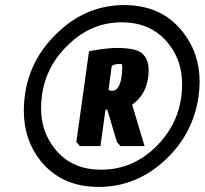

<svg xmlns="http://www.w3.org/2000/svg" viewBox="-20 -721 807 757"><path d="M566 -445Q566 -355 501 -308L550 -145H455L441 -161L403 -289H396L376 -145H295L281 -161L331 -519Q400 -532 440 -532Q519 -532 542.5 -508.5Q566 -485 566 -445ZM459 -417Q462 -440 462 -454.5Q462 -469 457 -469Q424 -469 420 -458L408 -366Q416 -363 424 -363Q451 -365 459 -417ZM700 -596Q767 -512 767 -399Q767 -371 763 -342Q742 -192 629 -88Q516 16 369 16Q222 16 139 -88Q74 -171 74 -283Q74 -469 211 -596Q323 -701 470 -701Q617 -701 700 -596ZM142 -293Q142 -203 195 -136Q260 -52 379 -52Q498 -52 588 -136Q698 -239 698 -390Q698 -481 645 -548Q578 -633 460 -633Q342 -633 253 -548Q142 -445 142 -293Z"/></svg>

Font: Chau Philomene One
Style: Italic
Weight: 400
Designer: Vicente Lamonaca
Foundry: TipoType
Version: Version 1.002